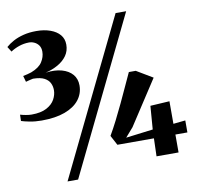

<svg xmlns="http://www.w3.org/2000/svg" viewBox="-91 -910 1087 1056"><g transform="rotate(-10 452.0 -382.0)"><path d="M120 -303.5Q83.5 -303.5 52.2 -309.8Q21 -316 7 -321L8 -356Q21.5 -352 39 -348.8Q56.5 -345.5 71.5 -345.5Q123.5 -345.5 155.2 -362.5Q187 -379.5 201 -405.2Q215 -431 215 -457Q215 -478 206.2 -496.2Q197.5 -514.5 175.5 -526.2Q153.5 -538 112.5 -538.5Q108 -537.5 101 -536Q94 -534.5 86.5 -532.5Q79 -530.5 71.5 -528.5L62 -562.5Q74 -565 86.5 -568Q99 -571 109 -574.5Q153.5 -591.5 171.2 -619Q189 -646.5 189 -676Q189 -698 179 -711.8Q169 -725.5 154 -732.2Q139 -739 123.5 -738.5Q95.5 -738 69.8 -729.2Q44 -720.5 22 -706L4 -734.5Q22 -750.5 46.5 -763.8Q71 -777 103.2 -785.2Q135.5 -793.5 175.5 -793.5Q219.5 -793.5 253.5 -781.2Q287.5 -769 306.5 -746.5Q325.5 -724 325.5 -691.5Q325.5 -656.5 306.8 -630Q288 -603.5 256.5 -585.8Q225 -568 187 -559Q238.5 -566 277 -555.2Q315.5 -544.5 336.8 -519.5Q358 -494.5 358 -458Q358 -412.5 330.5 -377.5Q303 -342.5 250 -323Q197 -303.5 120 -303.5ZM622.5 -815H681.5L260.5 51H201.5ZM707.5 0 710.5 -100H506.5L477.5 -154.5Q498 -189.5 520 -232.8Q542 -276 563.2 -321.2Q584.5 -366.5 603.8 -408.8Q623 -451 638 -483H676.5L767 -429L605 -180.5L561 -130L712.5 -149L722.5 -279.5L830 -286V-160L897.5 -167V-100H830.5V0Z"/></g></svg>

Font: Merriweather 120pt ExtraBold
Style: Regular
Weight: 800
Version: Version 2.100